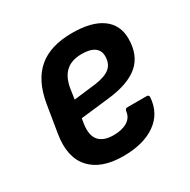

<svg xmlns="http://www.w3.org/2000/svg" viewBox="-123 -619 737 745"><g transform="rotate(-30 245.5 -246.0)"><path d="M225.3 11Q126.4 11 79.2 -41.4Q32 -93.8 47.8 -190.9L68 -314.4Q84.3 -410.4 138.8 -456.5Q193.2 -502.7 290.3 -502.7Q377.8 -502.7 423.8 -469.3Q469.8 -435.9 469.8 -374.8Q469.8 -300.6 424.4 -261.5Q379 -222.5 287.3 -212.1L158.2 -197.3L154.3 -172.7Q147.6 -125.2 167.8 -101.8Q188 -78.4 233.4 -78.4Q271.4 -78.4 294.7 -92.9Q318.1 -107.3 321.1 -133.9Q322.4 -145.7 332.8 -145.7H418.7Q429.8 -145.7 429.1 -134.6Q424.3 -65.4 370.2 -27.2Q316.2 11 225.3 11ZM170.6 -273.7 269.9 -285.5Q316 -292.1 336.8 -309.7Q357.5 -327.4 357.5 -360.6Q357.5 -386.3 338.5 -399.9Q319.5 -413.5 282.6 -413.5Q236.2 -413.5 210.5 -389.8Q184.8 -366.1 177.2 -318.4Z"/></g></svg>

Font: Sofia Sans Semi Condensed
Style: Italic
Weight: 400
Italic angle: -9°
Designer: Botio Nikoltchev, Ani Petrova
Foundry: lettersoup
Version: Version 4.101